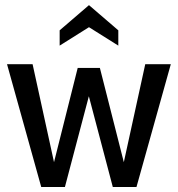

<svg xmlns="http://www.w3.org/2000/svg" viewBox="-20 -746 709 766"><path d="M144.5 0 8 -490H110L195.5 -99L290 -475H378.5L474 -99L559.5 -490H661.5L524.5 0H430L334.5 -362L239 0ZM218 -564V-625L335 -725.5L452 -625V-564L335 -637.5Z"/></svg>

Font: Cabin
Style: Regular
Weight: 400
Width: 4
Designer: Pablo Impallari
Foundry: Pablo Impallari. http://www.impallari.com Igino Marini. http://www.ikern.com
Version: Version 3.001